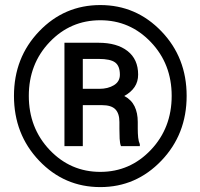

<svg xmlns="http://www.w3.org/2000/svg" viewBox="-20 -741 805 771"><path d="M36.1 -356Q36.1 -509.8 137.2 -615.2Q238.3 -720.7 382.8 -720.7Q526.9 -720.7 628.2 -615.2Q729.5 -509.8 729.5 -356Q729.5 -201.7 627.9 -95.7Q526.4 10.3 382.8 10.3Q238.3 10.3 137.2 -95.7Q36.1 -201.7 36.1 -356ZM95.7 -356Q95.7 -227.1 179.4 -138.9Q263.2 -50.8 382.8 -50.8Q502 -50.8 585.7 -138.9Q669.4 -227.1 669.4 -356Q669.4 -484.4 585.7 -572Q502 -659.7 382.8 -659.7Q262.7 -659.7 179.2 -572Q95.7 -484.4 95.7 -356ZM312.5 -318.8V-154.3H238.8V-569.3H376Q449.7 -569.3 492.2 -536.1Q534.7 -502.9 534.7 -441.4Q534.7 -413.1 520.5 -391.8Q506.3 -370.6 479 -355.5Q507.3 -340.8 520.3 -314.2Q533.2 -287.6 533.2 -251.5V-224.1Q533.2 -204.1 534.9 -188.2Q536.6 -172.4 541.5 -162.1V-154.3H465.8Q461.4 -164.6 460.4 -184.3Q459.5 -204.1 459.5 -224.6V-251Q459.5 -285.6 443.1 -302.2Q426.8 -318.8 389.6 -318.8ZM312.5 -384.3H378.9Q413.6 -384.3 437.5 -398.9Q461.4 -413.6 461.4 -440.9Q461.4 -476.1 442.4 -490.2Q423.3 -504.4 376 -504.4H312.5Z"/></svg>

Font: TypoPRO Roboto Slab
Style: Bold
Weight: 700
Designer: Google
Version: Version 1.100263; 2013; ttfautohint (v0.94.20-1c74) -l 8 -r 